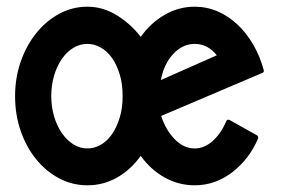

<svg xmlns="http://www.w3.org/2000/svg" viewBox="-20 -525 848 573"><path d="M561 -505Q597 -505 629.5 -491Q662 -477 689 -451.5Q716 -426 736 -391.5Q756 -357 767 -316Q769 -309 762 -307L461 -179Q474 -138 501 -110Q528 -82 561 -82Q590 -82 615 -104.5Q640 -127 655 -163Q658 -170 665 -167L747 -121Q752 -118 750 -111Q723 -49 672.5 -10.5Q622 28 561 28Q513 28 471 4.5Q429 -19 400 -60Q371 -19 330 4.5Q289 28 241 28Q196 28 157 7.5Q118 -13 88.5 -49Q59 -85 42 -133.5Q25 -182 25 -238Q25 -293 42 -341.5Q59 -390 88.5 -426.5Q118 -463 157 -484Q196 -505 241 -505Q287 -505 328.5 -479.5Q370 -454 400 -415Q429 -456 471 -480.5Q513 -505 561 -505ZM241 -394Q218 -394 198.5 -382Q179 -370 164.5 -349Q150 -328 141.5 -299.5Q133 -271 133 -238Q133 -206 141.5 -177.5Q150 -149 164.5 -128Q179 -107 198.5 -94.5Q218 -82 241 -82Q261 -82 280 -92.5Q299 -103 313.5 -123.5Q328 -144 337 -173Q346 -202 346 -238Q346 -275 337 -304Q328 -333 313.5 -353Q299 -373 280 -383.5Q261 -394 241 -394ZM627 -360Q600 -394 561 -394Q525 -394 497 -364Q469 -334 460 -286Z"/></svg>

Font: RonaldsonGothic
Style: Regular
Weight: 400
Designer: Mr. Robertson for MacKellar, Smiths & Jordan Co. Philadelphia
Foundry: CAT-Fonts Peter Wiegel
Version: Version 1.000